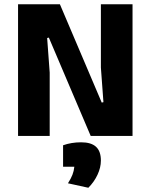

<svg xmlns="http://www.w3.org/2000/svg" viewBox="-20 -640 709 904"><path d="M65 -620H262L459 -157L467 -159L455 -322V-620H604V0H407L210 -463L202 -461L214 -298V0H65ZM300 223Q314 201 321 183Q328 165 330 145H277V44Q316 30 362 30Q409 30 432 51Q455 72 455 116Q455 149 439 183Q423 217 396 244Z"/></svg>

Font: Athiti
Style: Bold
Weight: 700
Designer: CadsonDemak Team
Foundry: CadsonDemak
Version: Version 1.033